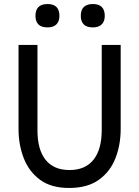

<svg xmlns="http://www.w3.org/2000/svg" viewBox="-20 -923 691 953"><path d="M156 -844Q156 -903 216 -903Q275 -903 275 -844Q275 -817 260 -802Q245 -787 216 -787Q185 -787 170.5 -802Q156 -817 156 -844ZM381 -844Q381 -903 441 -903Q500 -903 500 -844Q500 -817 485 -802Q470 -787 441 -787Q410 -787 395.5 -802Q381 -817 381 -844ZM72 -283V-700H166V-275Q166 -180 206.5 -129.5Q247 -79 325 -79Q403 -79 444 -130Q485 -181 485 -279V-700H579V-283Q579 -204 553 -137.5Q527 -71 470.5 -30.5Q414 10 323 10Q234 10 179 -30.5Q124 -71 98 -137.5Q72 -204 72 -283Z"/></svg>

Font: Haskoy Medium
Style: Regular
Weight: 500
Designer: Ertekin Erdin
Foundry: Ertekin Erdin
Version: Version 1.500; ttfautohint (v1.8.3)